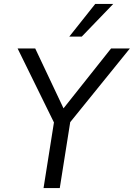

<svg xmlns="http://www.w3.org/2000/svg" viewBox="-20 -950 676 970"><path d="M200 0 258 -366 265 -306 69 -705H158L305 -394H294L541 -705H636L313 -306L340 -366L282 0ZM330 -765 461 -930H552L393 -765Z"/></svg>

Font: Nunito Sans 10pt SemiCondensed
Style: Italic
Weight: 400
Width: 4
Italic angle: -9°
Designer: Vernon Adams
Foundry: Vernon Adams
Version: Version 3.101;gftools[0.9.27]